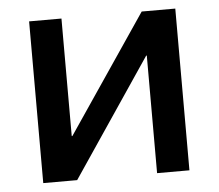

<svg xmlns="http://www.w3.org/2000/svg" viewBox="-43 -567 700 615"><g transform="rotate(-5 307.0 -260.0)"><path d="M176 -520V-142H178L434 -520H542V0H438V-378H436L181 0H72V-520Z"/></g></svg>

Font: Mplus 1p Medium
Style: Regular
Weight: 500
Version: Version 1.061